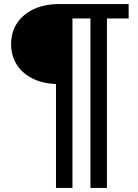

<svg xmlns="http://www.w3.org/2000/svg" viewBox="-20 -720 684 950"><path d="M257 210V-304Q194.5 -306.5 147.5 -328.5Q93.5 -353.5 64.2 -398.2Q35 -443 35 -501.5Q35 -560.5 64.2 -605Q93.5 -649.5 147.2 -674.8Q201 -700 274 -700H616.5V-628.5H509V210H427.5V-628.5H338.5V210Z"/></svg>

Font: Geologica EX
Style: Regular
Weight: 400
Designer: Sindre Bremnes, Frode Helland
Foundry: Monokrom Skriftforlag AS
Version: Version 1.010;gftools[0.9.28]